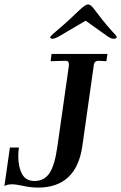

<svg xmlns="http://www.w3.org/2000/svg" viewBox="-28 -842 550 872"><path d="M66 0Q40 -5 29 -5Q4 -5 -8 3L17 -172H58Q55 -154 55 -132Q55 -84 72 -52Q89 -20 129 -20Q173 -20 197 -56Q221 -92 233 -179L285 -545V-549Q285 -566 271 -566L202 -564L206 -597H460L455 -564L420 -566Q400 -566 398 -546L346 -179Q319 10 144 10Q109 10 66 0ZM200 -673Q200 -678 229 -702Q267 -734 286 -752L337 -800Q361 -822 372 -822Q384 -822 400 -800L437 -752Q457 -727 483 -698Q502 -679 502 -674Q502 -666 488 -666Q476 -666 459 -678L361 -748L242 -678Q221 -666 211 -666Q200 -666 200 -673Z"/></svg>

Font: Unna Medium
Style: Italic
Weight: 500
Italic angle: -8.05°
Designer: Jorge de Buen Unna
Foundry: Omnibus-Type
Version: Version 2.008